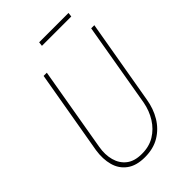

<svg xmlns="http://www.w3.org/2000/svg" viewBox="-254 -961 1073 1073"><g transform="rotate(-45 282.5 -424.5)"><path d="M530.8 -710.9H555.7L469.2 -210Q459 -147 429 -97.2Q398.9 -47.4 350.3 -18.1Q301.8 11.2 233.9 11.2Q167 11.2 126.7 -18.6Q86.4 -48.3 72.8 -98.4Q59.1 -148.4 68.4 -210.4L154.8 -710.9H180.2L94.2 -210.4Q85 -156.7 97.2 -112.1Q109.4 -67.4 143.3 -40.8Q177.2 -14.2 234.4 -14.2Q292.5 -13.7 335.7 -40Q378.9 -66.4 406.7 -110.8Q434.6 -155.3 444.8 -210ZM502 -861.3 499 -836.4H267.1L270 -861.3Z"/></g></svg>

Font: Roboto Condensed Thin
Style: Italic
Weight: 250
Italic angle: -12°
Designer: Christian Robertson
Foundry: Google
Version: Version 3.008; 2023